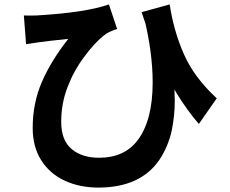

<svg xmlns="http://www.w3.org/2000/svg" viewBox="-20 -785 1040 869"><path d="M961 -340 880 -224Q828 -284 780 -362Q695 -501 621 -730L748 -765Q766 -645 812.5 -539.5Q859 -434 961 -340ZM145 -715Q368 -728 473 -765L510 -654Q480 -644 460 -632Q410 -595 359 -525Q313 -463 285 -389Q257 -315 257 -234Q257 -150 304 -110.5Q351 -71 428 -71Q542 -71 602 -149Q671 -239 671 -412Q671 -544 633 -702L751 -511Q771 -419 771 -330Q771 -260 757 -193Q741 -121 701 -61Q615 64 425 64Q341 64 273.5 33Q206 2 167 -59Q128 -120 128 -206Q128 -318 169.5 -414Q211 -510 289 -609Q202 -600 158 -594Q112 -587 98 -585L88 -715Q115 -714 145 -715Z"/></svg>

Font: Merged Yaku Han JP
Style: Bold
Weight: 700
Designer: Ryoko NISHIZUKA 西塚涼子 (kana, bopomofo & ideographs); Paul D. Hunt (Latin, Greek & Cyrillic); Sandoll Communications 산돌커뮤니
Foundry: Adobe
Version: Version 2.004